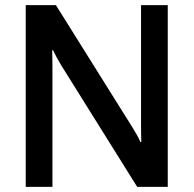

<svg xmlns="http://www.w3.org/2000/svg" viewBox="-20 -731 757 751"><path d="M80.6 0H185.1V-468.3Q185.1 -483.4 184.8 -501.2Q184.6 -519 184.1 -534.2H187.5Q193.8 -521.5 201.4 -507.1Q209 -492.7 218.3 -477.5L516.6 0H636.2V-710.9H531.7V-240.7Q531.7 -225.1 532 -208Q532.2 -190.9 532.7 -175.8H528.8Q523.4 -189 515.6 -203.1Q507.8 -217.3 498.5 -231.9L198.7 -710.9H80.6Z"/></svg>

Font: Roboto Flex
Style: wght 500 wdth 100 opsz 14.0 GRAD 0.00 slnt 0.00 XTRA 468 XOPQ 96 YOPQ 79 YTLC 514 YTUC 712 YTAS 750 YTDE -203.00 YTFI 738
Weight: 500
Designer: Berlow after Robertson
Foundry: Google
Version: Version 3.100